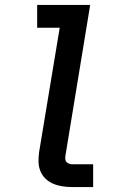

<svg xmlns="http://www.w3.org/2000/svg" viewBox="-20 -755 490 775"><path d="M271 0Q251 0 231.5 -3Q212 -6 194.5 -13.5Q177 -21 163.5 -34Q150 -47 143 -64.5Q136 -82 135.5 -101.5Q135 -121 138 -142L221 -643H130V-735H344L244 -126Q243 -120 243.5 -113Q244 -106 248 -101.5Q252 -97 258 -94.5Q264 -92 271 -92H356V0Z"/></svg>

Font: Iosevka Etoile Semibold
Style: Italic
Weight: 600
Italic angle: -9°
Designer: Belleve Invis
Foundry: Belleve Invis
Version: Version 22.1.2; ttfautohint (v1.8.4)